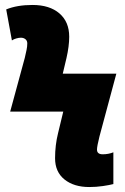

<svg xmlns="http://www.w3.org/2000/svg" viewBox="-20 -744 503 774"><path d="M202 -106Q202 -159 214 -207L235 -294H21L80 -511Q84 -528 87 -542.5Q90 -557 90 -569Q90 -580 82.5 -586Q75 -592 64 -592Q56 -592 45.5 -589Q35 -586 28 -581L5 -706Q49 -724 111 -724Q180 -724 219.5 -690Q259 -656 259 -596Q259 -558 248 -510L233 -447H449L381 -194Q371 -154 371 -141Q371 -122 394 -122Q417 -122 437 -130V-2Q422 2 395 6Q368 10 340 10Q278 10 240 -20.5Q202 -51 202 -106Z"/></svg>

Font: Noto Sans Display Black Narrow
Style: Regular
Weight: 900
Width: 4
Designer: Monotype Design team
Foundry: Monotype Imaging Inc.
Version: Version 1.000